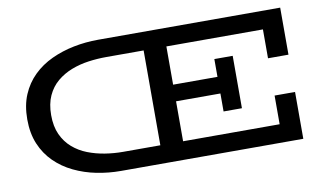

<svg xmlns="http://www.w3.org/2000/svg" viewBox="-71 -837 1680 989"><g transform="rotate(-10 769.0 -343.0)"><path d="M489 0Q424 0 361.5 -12.5Q299 -25 244 -51.5Q189 -78 147.5 -119Q106 -160 82.5 -216Q59 -272 59 -345Q59 -418 82.5 -473.5Q106 -529 147.5 -569.5Q189 -610 244 -635.5Q299 -661 361.5 -673.5Q424 -686 489 -686H1442V-440H1335V-591H516Q469 -591 422 -584.5Q375 -578 332.5 -561.5Q290 -545 256.5 -517Q223 -489 203.5 -446.5Q184 -404 184 -345Q184 -286 203.5 -243.5Q223 -201 256.5 -172Q290 -143 332.5 -126.5Q375 -110 422 -102.5Q469 -95 516 -95H1335V-245H1442V0ZM711 -53V-626H830V-53ZM760 -304V-391H1116V-304ZM1062 -210V-484H1158V-210Z"/></g></svg>

Font: BioRhyme SemiExpanded Medium
Style: Regular
Weight: 500
Width: 6
Designer: Aoife Mooney
Foundry: Aoife Mooney Type
Version: Version 1.600;gftools[0.9.33]